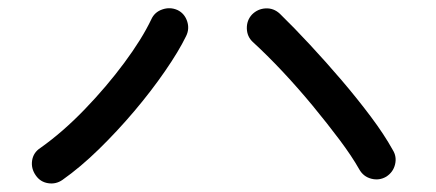

<svg xmlns="http://www.w3.org/2000/svg" viewBox="-20 -605 1040 458"><path d="M128.9 -175.8Q113.3 -165 94.7 -168Q76.2 -170.9 65.4 -186.5Q53.7 -203.1 56.6 -222.2Q59.6 -241.2 76.2 -252Q129.9 -290 182.1 -344.2Q234.4 -398.4 276.4 -455.1Q318.4 -511.7 340.8 -558.6Q348.6 -576.2 367.2 -582.5Q385.7 -588.9 403.3 -581.1Q419.9 -573.2 426.3 -554.7Q432.6 -536.1 423.8 -518.6Q406.2 -482.4 373.5 -435.1Q340.8 -387.7 300.3 -339.8Q259.8 -292 215.8 -249Q171.9 -206.1 128.9 -175.8ZM901.4 -183.6Q884.8 -173.8 865.7 -178.7Q846.7 -183.6 836.9 -201.2Q819.3 -232.4 790 -271.5Q760.7 -310.5 726.1 -352.5Q691.4 -394.5 654.3 -434.1Q617.2 -473.6 583 -504.9Q569.3 -517.6 568.8 -537.1Q568.4 -556.6 581.1 -570.3Q594.7 -584 613.8 -585Q632.8 -585.9 647.5 -572.3Q681.6 -539.1 719.7 -498Q757.8 -457 794.9 -413.6Q832 -370.1 864.3 -327.1Q896.5 -284.2 917 -247.1Q926.8 -231.4 922.4 -212.9Q918 -194.3 901.4 -183.6Z"/></svg>

Font: KTXP_ComRound
Style: Medium
Weight: 500
Version: Version 1.01;May 16, 2022;FontCreator 13.0.0.2683 64-bit